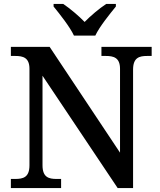

<svg xmlns="http://www.w3.org/2000/svg" viewBox="-20 -951 811 971"><path d="M354 -771H462C483 -816 535 -880 566 -918V-931H517C482 -908 438 -871 408 -840C378 -871 334 -908 300 -931H251V-918C282 -880 333 -816 354 -771ZM35 0H289V-46H266C227 -46 195 -54 195 -115V-568L575 0H653V-599C653 -660 685 -668 724 -668H747V-714H493V-668H515C554 -668 587 -660 587 -603V-179L231 -714H35V-668H57C96 -668 129 -660 129 -603V-115C129 -54 97 -46 57 -46H35Z"/></svg>

Font: Noto Naskh Arabic UI Medium
Style: Regular
Weight: 500
Designer: Monotype Design Team, David Williams, Mohamad Dakak and Nizar Qandah
Foundry: Monotype Imaging Inc.
Version: Version 2.014